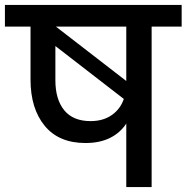

<svg xmlns="http://www.w3.org/2000/svg" viewBox="-44 -760 758 780"><path d="M694 -652H572V0H469V-258Q444 -220 402.5 -199.5Q361 -179 303 -179Q195 -179 137.5 -249Q80 -319 80 -437V-652H-24V-740H694ZM469 -652H183L469 -431ZM324 -268Q375 -268 410 -292.5Q445 -317 459 -358L181 -573V-434Q181 -356 217 -312Q253 -268 324 -268Z"/></svg>

Font: MSTAGE Medium
Style: Regular
Weight: 500
Designer: Ninad Kale (Devanagari), Jonny Pinhorn (Latin)
Foundry: Indian Type Foundry
Version: 4.004